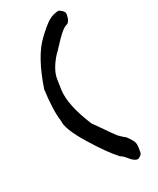

<svg xmlns="http://www.w3.org/2000/svg" viewBox="-248 -870 936 1140"><g transform="rotate(-30 220.5 -299.5)"><path d="M335 200Q314 197 291 168Q268 139 253 132Q200 75 124.5 -48.5Q49 -172 55 -226Q44 -302 62 -437Q126 -626 209 -705Q267 -761 300 -780Q333 -799 370 -799Q372 -797 383 -789.5Q394 -782 398.5 -772.5Q403 -763 399 -749Q398 -745 396 -738Q394 -731 393 -728.5Q392 -726 389.5 -721.5Q387 -717 384 -713.5Q381 -710 376 -705Q352 -700 325 -676Q298 -652 270.5 -621.5Q243 -591 231 -581Q168 -511 159 -451L149 -384Q135 -287 204 -121L220 -99Q232 -82 249 -57.5Q266 -33 272.5 -23.5Q279 -14 289.5 0.5Q300 15 306.5 21.5Q313 28 322 36.5Q331 45 341 52Q370 90 374.5 108.5Q379 127 370 169Q369 182 356.5 191Q344 200 335 200Z"/></g></svg>

Font: Excalifont
Style: Regular
Weight: 400
Designer: Your Own Font Foundry (Virgil); Ján Filípek / DizajnDesign (Excalifont, modifications)
Foundry: Your Own Font Foundry (Virgil); Ján Filípek / DizajnDesign (Excalifont, modifications)
Version: Version 1.000;Glyphs 3.2 (3227)